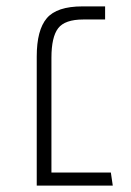

<svg xmlns="http://www.w3.org/2000/svg" viewBox="-20 -581 410 601"><path d="M333 0H95V-404Q95 -487 126.5 -524Q158 -561 238 -561H309V-520H241Q183 -520 162 -492.5Q141 -465 141 -400V-41H327Z"/></svg>

Font: FiraGO ExtraLight
Style: Regular
Weight: 200
Designer: bBox Type
Foundry: bBox Type GmbH
Version: Version 1.001